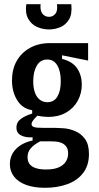

<svg xmlns="http://www.w3.org/2000/svg" viewBox="-20 -733 469 913"><path d="M194 160Q141 160 103.5 146Q66 132 46.5 106.5Q27 81 27 48Q27 5 56 -24.5Q85 -54 135 -65V-80Q101 -78 79.5 -89.5Q58 -101 58 -126Q58 -152 79 -167.5Q100 -183 133 -193V-209Q87 -216 62 -256Q37 -296 37 -350Q37 -403 59 -442.5Q81 -482 122 -505Q163 -528 218 -528H399V-445L275 -470V-453Q326 -440 347.5 -407Q369 -374 369 -331Q369 -289 349.5 -253.5Q330 -218 294 -197.5Q258 -177 209 -177Q200 -177 185.5 -178.5Q171 -180 158 -183Q142 -168 136 -158.5Q130 -149 130 -143Q130 -135 137 -131Q144 -127 156.5 -126Q169 -125 186 -125H243Q257 -125 283.5 -123Q310 -121 337.5 -109.5Q365 -98 384 -72.5Q403 -47 403 -1Q403 54 375 90Q347 126 299.5 143Q252 160 194 160ZM198 73Q236 73 259 63Q282 53 293 35.5Q304 18 304 -3Q304 -24 295 -36Q286 -48 272.5 -53.5Q259 -59 244.5 -60Q230 -61 220 -61H171Q141 -45 126 -27.5Q111 -10 111 14Q111 35 121.5 48Q132 61 152 67Q172 73 198 73ZM205 -247Q237 -247 253 -274Q269 -301 269 -347Q269 -394 252.5 -422Q236 -450 205 -450Q172 -450 155 -421Q138 -392 138 -347Q138 -317 145.5 -294.5Q153 -272 168.5 -259.5Q184 -247 205 -247ZM105 -713H173Q170 -682 182 -667.5Q194 -653 213 -653Q231 -653 243 -667Q255 -681 251 -713H319Q324 -666 308 -640Q292 -614 266 -603.5Q240 -593 213 -593Q183 -593 156 -605Q129 -617 114 -644Q99 -671 105 -713Z"/></svg>

Font: Bricolage Grotesque 24pt Condensed Medium
Style: Regular
Weight: 500
Width: 3
Designer: Mathieu Triay
Foundry: Atelier Triay
Version: Version 1.001;gftools[0.9.33.dev8+g029e19f]